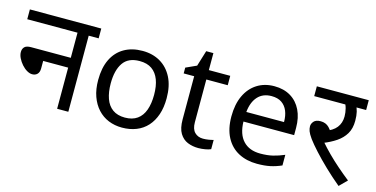

<svg xmlns="http://www.w3.org/2000/svg" viewBox="-69 -995 2632 1343"><g transform="rotate(15 1247.0 -323.5)"><path d="M21 -622H538V-551H466V0H385V-298H204V-244Q204 -216 190 -202Q176 -188 153 -188Q135 -188 114.5 -200Q94 -212 76.5 -232Q59 -252 48 -274.5Q37 -297 37 -318Q37 -341 50.5 -355Q64 -369 98 -369H385V-551H21Z M1106 -269Q1106 -202 1088.5 -150.5Q1071 -99 1038.5 -63Q1006 -27 959.5 -8.5Q913 10 856 10Q803 10 758 -8.5Q713 -27 680 -63Q647 -99 628.5 -150.5Q610 -202 610 -269Q610 -358 640 -419.5Q670 -481 726 -513.5Q782 -546 859 -546Q932 -546 987.5 -513.5Q1043 -481 1074.5 -419.5Q1106 -358 1106 -269ZM701 -269Q701 -206 717.5 -159.5Q734 -113 769 -88Q804 -63 858 -63Q912 -63 947 -88Q982 -113 998.5 -159.5Q1015 -206 1015 -269Q1015 -333 998 -378Q981 -423 946.5 -447.5Q912 -472 857 -472Q775 -472 738 -418Q701 -364 701 -269Z M1424 -62Q1444 -62 1465 -65.5Q1486 -69 1499 -73V-6Q1485 1 1459 5.5Q1433 10 1409 10Q1367 10 1331.5 -4.5Q1296 -19 1274 -55Q1252 -91 1252 -156V-468H1176V-510L1253 -545L1288 -659H1340V-536H1495V-468H1340V-158Q1340 -109 1363.5 -85.5Q1387 -62 1424 -62Z M1813 -546Q1882 -546 1931.5 -516Q1981 -486 2007.5 -431.5Q2034 -377 2034 -304V-251H1667Q1669 -160 1713.5 -112.5Q1758 -65 1838 -65Q1889 -65 1928.5 -74.5Q1968 -84 2010 -102V-25Q1969 -7 1929 1.5Q1889 10 1834 10Q1758 10 1699.5 -21Q1641 -52 1608.5 -113.5Q1576 -175 1576 -264Q1576 -352 1605.5 -415Q1635 -478 1688.5 -512Q1742 -546 1813 -546ZM1812 -474Q1749 -474 1712.5 -433.5Q1676 -393 1669 -321H1942Q1942 -367 1928 -401Q1914 -435 1885.5 -454.5Q1857 -474 1812 -474Z M2369 -551 2397 -566Q2408 -550 2414.5 -523Q2421 -496 2421 -458Q2421 -402 2398 -363.5Q2375 -325 2335 -298Q2295 -271 2244 -251L2248 -259Q2278 -224 2315.5 -186.5Q2353 -149 2395 -112.5Q2437 -76 2480 -42L2426 12Q2367 -37 2315 -87Q2263 -137 2223 -181Q2183 -225 2160 -256Q2138 -287 2131.5 -305Q2125 -323 2125 -340Q2125 -359 2140 -376Q2155 -393 2189 -393Q2227 -393 2251 -368Q2275 -343 2294 -300L2232 -335Q2289 -354 2315 -387.5Q2341 -421 2341 -468Q2341 -497 2333.5 -525.5Q2326 -554 2315 -565L2360 -551H2099V-622H2475V-551Z"/></g></svg>

Font: hingl115
Style: Book
Weight: 400
Designer: Jelle Bosma - Monotype Design Team
Foundry: Monotype Imaging Inc.
Version: Version 2.003